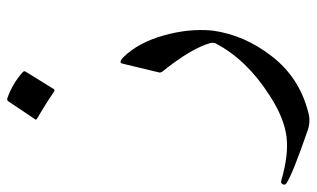

<svg xmlns="http://www.w3.org/2000/svg" viewBox="-273 -442 862 522"><g transform="rotate(-90 158.0 -181.0)"><path d="M246 -279Q247 -283 249 -284Q254 -286 264 -276Q303 -236 322 -169Q342 -100 336 -35Q324 53 266 127Q208 202 114 226Q90 233 66 225Q8 205 -28.5 190.5Q-65 176 -79 167Q-83 164 -83 161Q-83 157 -80 154Q-77 151 -71 153Q-36 163 -7 166.5Q22 170 47 167Q72 164 100.5 152.5Q129 141 161 120Q256 59 300 -24Q304 -30 302 -40Q287 -93 224 -171Q221 -176 222 -179ZM144 -590Q146 -593 152 -592Q192 -578 223 -550Q227 -546 224 -542L177 -466Q174 -461 167 -467Q163 -470 146 -481Q129 -492 97 -511Q92 -514 95 -517Z"/></g></svg>

Font: Amiri Modified
Style: Regular
Weight: 400
Version: 0.117-H1